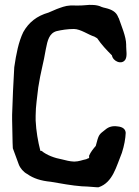

<svg xmlns="http://www.w3.org/2000/svg" viewBox="-20 -783 584 808"><path d="M31 -280 33 -182C33 -177 34 -167 34 -159C43 -135 51 -113 59 -91C65 -75 79 -59 94 -51C121 -32 152 -22 194 -18C235 -11 283 -2 324 1L347 2L387 5H395C455 -15 469 -82 493 -140C503 -171 508 -200 509 -224C508 -240 496 -249 475 -251C455 -254 438 -250 424 -238C396 -216 396 -219 383 -169C372 -156 362 -144 355 -128V-118C351 -117 347 -115 343 -113C327 -110 312 -103 292 -103C271 -104 259 -108 242 -112C209 -118 177 -130 155 -148H150C140 -186 132 -232 130 -276V-296C130 -337 137 -376 141 -415C151 -481 163 -516 173 -577C180 -613 187 -643 218 -652C240 -657 264 -661 291 -661C319 -661 353 -636 377 -629L389 -622C407 -595 429 -572 451 -550C455 -525 493 -508 508 -533C516 -548 511 -571 511 -588V-595C511 -629 490 -676 480 -706C478 -709 477 -711 476 -714C468 -733 450 -743 425 -749C419 -750 413 -752 407 -754C390 -763 362 -764 337 -761C318 -759 297 -760 277 -760C254 -759 236 -751 219 -745C207 -740 195 -735 184 -730C135 -716 101 -689 78 -648C58 -607 48 -555 40 -500C36 -434 33 -365 31 -300Z"/></svg>

Font: Vapor
Style: Regular
Weight: 400
Foundry: Cannot Into Space Fonts
Version: Version 0.179